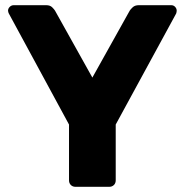

<svg xmlns="http://www.w3.org/2000/svg" viewBox="-20 -720 713 740"><path d="M271 0Q260 0 253 -7Q246 -14 246 -25V-240L14 -668Q13 -670 12 -673Q11 -676 11 -679Q11 -687 17.5 -693.5Q24 -700 33 -700H158Q173 -700 181 -692Q189 -684 192 -679L336 -421L480 -679Q483 -684 491.5 -692Q500 -700 515 -700H640Q649 -700 655 -693.5Q661 -687 661 -679Q661 -674 659 -668L426 -240V-25Q426 -14 419 -7Q412 0 401 0Z"/></svg>

Font: Fz Rubik
Style: Bold
Weight: 700
Designer: Hubert and Fischer
Foundry: Hubert and Fischer
Version: Vit hóa bi FontZin.com